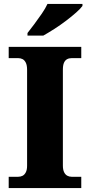

<svg xmlns="http://www.w3.org/2000/svg" viewBox="-20 -951 455 971"><path d="M24 0V-57H72Q84 -57 94 -62Q104 -67 110.5 -79.5Q117 -92 117 -113V-598Q117 -621 110.5 -634Q104 -647 94 -652Q84 -657 72 -657H24V-714H391V-657H342Q329 -657 319 -651.5Q309 -646 303.5 -633.5Q298 -621 298 -598V-114Q298 -93 304 -80.5Q310 -68 320 -62.5Q330 -57 342 -57H391V0ZM119 -784Q134 -803 153.5 -829Q173 -855 191.5 -882Q210 -909 220 -931H397V-921Q388 -908 365.5 -888Q343 -868 314 -846Q285 -824 254.5 -804.5Q224 -785 199 -771H119Z"/></svg>

Font: Noto Serif Bengali ExtraBold
Style: Regular
Weight: 800
Designer: Juan Bruce, Universal Thirst, Indian Type Foundry and the Monotype Design Team.
Foundry: Monotype Imaging Inc.
Version: Version 2.003